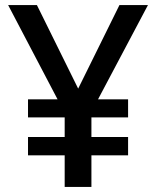

<svg xmlns="http://www.w3.org/2000/svg" viewBox="-20 -734 615 754"><path d="M287 -386 449 -714H561L365 -344H483V-273H339V-196H483V-124H339V0H234V-124H90V-196H234V-273H90V-344H206L12 -714H125Z"/></svg>

Font: Noto Sans Syriac Eastern Medium
Style: Regular
Weight: 500
Designer: Patrick Giasson and the Monotype Design Team
Foundry: Monotype Imaging Inc.
Version: Version 3.001